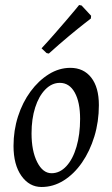

<svg xmlns="http://www.w3.org/2000/svg" viewBox="-20 -735 446 767"><path d="M146 12Q97 12 65.5 -32.5Q34 -77 34 -152Q34 -214 52 -270Q70 -326 102 -369.5Q134 -413 175 -438.5Q216 -464 261 -464Q314 -464 344.5 -425Q375 -386 375 -315Q375 -249 357 -190Q339 -131 307.5 -85.5Q276 -40 234.5 -14Q193 12 146 12ZM186 -43Q219 -43 245 -71Q271 -99 285.5 -148.5Q300 -198 300 -260Q300 -327 278.5 -365.5Q257 -404 219 -404Q187 -404 161 -377.5Q135 -351 120.5 -305.5Q106 -260 106 -202Q106 -132 128.5 -87.5Q151 -43 186 -43ZM343 -661Q343 -661 318.5 -642Q294 -623 255.5 -591Q217 -559 175 -521L166 -523L146 -542Q173 -571 199.5 -601.5Q226 -632 248 -657.5Q270 -683 283 -699Q296 -715 296 -715L306 -713L344 -672Z"/></svg>

Font: Alegreya
Style: Italic
Weight: 400
Italic angle: -7°
Designer: Juan Pablo del Peral
Foundry: Huerta Tipografica
Version: Version 2.009